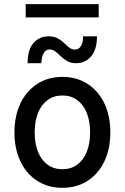

<svg xmlns="http://www.w3.org/2000/svg" viewBox="-20 -899 602 927"><path d="M281.2 7.8Q211.9 7.8 159.7 -25.9Q107.4 -59.6 78.6 -119.9Q49.8 -180.2 49.8 -259.8Q49.8 -339.4 78.6 -399.7Q107.4 -460 159.7 -493.9Q211.9 -527.8 281.2 -527.8Q350.6 -527.8 402.8 -493.9Q455.1 -460 483.9 -399.7Q512.7 -339.4 512.7 -259.8Q512.7 -180.2 483.9 -119.9Q455.1 -59.6 402.8 -25.9Q350.6 7.8 281.2 7.8ZM281.2 -82Q322.8 -82 352.8 -104Q382.8 -126 398.9 -165.8Q415 -205.6 415 -259.8Q415 -314 398.9 -354Q382.8 -394 352.8 -416Q322.8 -438 281.2 -438Q239.7 -438 209.7 -416Q179.7 -394 163.6 -354Q147.5 -314 147.5 -259.8Q147.5 -205.6 163.6 -165.8Q179.7 -126 209.7 -104Q239.7 -82 281.2 -82ZM113.3 -593.8Q113.3 -659.2 141.8 -691.4Q170.4 -723.6 213.9 -723.6Q240.2 -723.6 258.3 -714.1Q276.4 -704.6 289.3 -691.7Q302.2 -678.7 314.5 -669.2Q326.7 -659.7 341.3 -659.7Q361.3 -659.7 371.6 -678Q381.8 -696.3 380.9 -723.6H448.2Q448.2 -660.2 419.9 -627Q391.6 -593.8 347.7 -593.8Q322.3 -593.8 304.9 -603.8Q287.6 -613.8 273.9 -627Q260.3 -640.1 247.6 -650.1Q234.9 -660.2 219.2 -660.2Q200.7 -660.2 190.7 -642.1Q180.7 -624 179.7 -593.8ZM104 -814.9V-878.9H456.5V-814.9Z"/></svg>

Font: Reddit Mono Medium
Style: Regular
Weight: 500
Monospace: yes
Designer: Stephen Hutchings
Foundry: Reddit
Version: Version 1.014